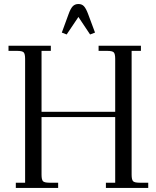

<svg xmlns="http://www.w3.org/2000/svg" viewBox="-20 -928 771 948"><path d="M22 -676.8V-702.1H231V-676.8H185.1V-376H548.8V-637.2Q548.8 -662.1 541.7 -669.4Q534.7 -676.8 509.8 -676.8H466.8V-702.1H675.8V-676.8H629.9V-65.9Q629.9 -41 637 -33.4Q644 -25.9 668.9 -25.9H711.9V0H502.9V-25.9H548.8V-350.1H185.1V-65.9Q185.1 -41 192.1 -33.4Q199.2 -25.9 224.1 -25.9H267.1V0H58.1V-25.9H104V-637.2Q104 -662.1 96.9 -669.4Q89.8 -676.8 64.9 -676.8ZM285.2 -767.1 318.8 -858.9Q328.6 -886.2 339.4 -897.2Q350.1 -908.2 367.2 -908.2Q384.3 -908.2 394.5 -897.2Q404.8 -886.2 415 -858.9L449.2 -767.1L424.8 -757.8L367.2 -844.2L309.1 -757.8Z"/></svg>

Font: Dihjauti
Style: Regular
Weight: 400
Designer: T. Christopher White
Version: Version 3.0.0